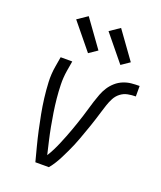

<svg xmlns="http://www.w3.org/2000/svg" viewBox="-142 -858 796 948"><g transform="rotate(20 256.5 -384.0)"><path d="M158 0Q148 -38 138 -76.5Q128 -115 119.5 -154Q111 -193 103.5 -232.5Q96 -272 91 -312.5Q86 -353 84 -394.5Q82 -436 89 -477L98 -530H159L150 -477Q144 -440 145 -403.5Q146 -367 149.5 -331.5Q153 -296 158.5 -260.5Q164 -225 170.5 -190.5Q177 -156 185 -121.5Q193 -87 201 -53Q213 -72 223 -92Q233 -112 241.5 -132.5Q250 -153 258 -173Q266 -193 273.5 -214Q281 -235 288 -255.5Q295 -276 301.5 -296.5Q308 -317 314 -338Q320 -359 326.5 -379.5Q333 -400 341 -421Q349 -442 361 -460.5Q373 -479 390 -494Q407 -509 428 -517.5Q449 -526 470 -528Q491 -530 513 -530V-475Q492 -475 471.5 -471Q451 -467 434 -454Q417 -441 407 -422Q397 -403 390.5 -383Q384 -363 378 -343.5Q372 -324 366 -304.5Q360 -285 353 -265Q346 -245 339 -225.5Q332 -206 325 -186.5Q318 -167 310 -148Q302 -129 293 -110Q284 -91 274.5 -72Q265 -53 254 -35Q243 -17 229 0ZM388 -595 276 -732 329 -768 432 -625ZM218 -595 106 -732 159 -768 262 -625Z"/></g></svg>

Font: Iosevka Curly Light Oblique
Style: Regular
Weight: 300
Italic angle: -9°
Monospace: yes
Designer: Belleve Invis
Foundry: Belleve Invis
Version: Version 11.1.0; ttfautohint (v1.8.3)